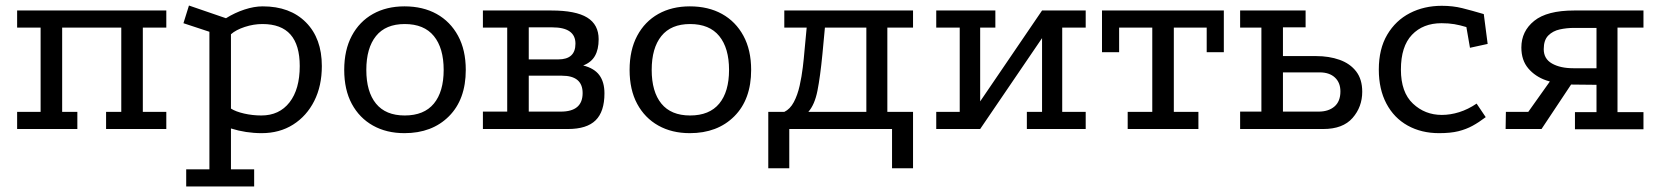

<svg xmlns="http://www.w3.org/2000/svg" viewBox="-20 -467 6011 695"><path d="M42 -429H582V-367H497V-62H582V0H364V-62H419V-367H205V-62H260V0H42V-62H127V-367H42Z M654 208V146H738V-352L644 -383L664 -447L798 -401Q830 -421 865 -432.5Q900 -444 931 -444Q1030 -444 1087.5 -386Q1145 -328 1145 -228Q1145 -156 1117.5 -101.5Q1090 -47 1041 -16Q992 15 927 15Q870 15 816 -2V146H900V208ZM926 -49Q991 -49 1028 -96.5Q1065 -144 1065 -228Q1065 -304 1031.5 -342Q998 -380 930 -380Q898 -380 866 -369.5Q834 -359 816 -343V-74Q833 -63 863.5 -56Q894 -49 926 -49Z M1444 -444Q1511 -444 1560.5 -416.5Q1610 -389 1638 -337.5Q1666 -286 1666 -214Q1666 -107 1605 -46Q1544 15 1444 15Q1379 15 1330 -12.5Q1281 -40 1253.5 -91Q1226 -142 1226 -214Q1226 -286 1253.5 -337.5Q1281 -389 1330 -416.5Q1379 -444 1444 -444ZM1445 -380Q1376 -380 1341 -336.5Q1306 -293 1306 -214Q1306 -135 1341 -92Q1376 -49 1445 -49Q1515 -49 1550.5 -92Q1586 -135 1586 -214Q1586 -293 1550.5 -336.5Q1515 -380 1445 -380Z M1976 -429Q2064 -429 2105.5 -403.5Q2147 -378 2147 -325Q2147 -288 2133.5 -264.5Q2120 -241 2091 -230Q2131 -220 2149.5 -195Q2168 -170 2168 -129Q2168 -63 2136 -31.5Q2104 0 2036 0H1728V-63H1816V-367H1728V-429ZM2010 -63Q2089 -63 2089 -130Q2089 -193 2014 -193H1894V-63ZM2001 -252Q2063 -252 2063 -309Q2063 -368 1979 -368H1894V-252Z M2477 -444Q2544 -444 2593.5 -416.5Q2643 -389 2671 -337.5Q2699 -286 2699 -214Q2699 -107 2638 -46Q2577 15 2477 15Q2412 15 2363 -12.5Q2314 -40 2286.5 -91Q2259 -142 2259 -214Q2259 -286 2286.5 -337.5Q2314 -389 2363 -416.5Q2412 -444 2477 -444ZM2478 -380Q2409 -380 2374 -336.5Q2339 -293 2339 -214Q2339 -135 2374 -92Q2409 -49 2478 -49Q2548 -49 2583.5 -92Q2619 -135 2619 -214Q2619 -293 2583.5 -336.5Q2548 -380 2478 -380Z M2761 142V-62H2819Q2840 -72 2853.5 -97.5Q2867 -123 2874.5 -156.5Q2882 -190 2886 -223.5Q2890 -257 2892 -282L2900 -367H2819V-429H3285V-367H3192V-62H3285V142H3209V0H2837V142ZM2906 -62H3116V-367H2966L2957 -271Q2949 -189 2939 -138.5Q2929 -88 2906 -62Z M3369 -429H3583V-367H3528V-100L3752 -429H3910V-367H3825V-62H3910V0H3697V-62H3752V-329L3528 0H3369V-62H3454V-367H3369Z M3969 -429H4410V-278H4348V-367H4229V-62H4318V0H4062V-62H4151V-367H4031V-278H3969Z M4469 0V-63H4546V-367H4469V-429H4706V-368H4624V-264H4744Q4791 -264 4829 -250.5Q4867 -237 4889 -208.5Q4911 -180 4911 -135Q4911 -80 4876 -40Q4841 0 4770 0ZM4624 -63H4753Q4789 -63 4810.5 -81.5Q4832 -100 4832 -136Q4832 -168 4812 -186.5Q4792 -205 4757 -205H4624Z M5288 -369Q5265 -376 5244.5 -379.5Q5224 -383 5198 -383Q5131 -383 5091 -341Q5051 -299 5051 -215Q5051 -133 5094.5 -92Q5138 -51 5199 -51Q5230 -51 5262 -61Q5294 -71 5325 -92L5358 -43Q5333 -24 5310 -11.5Q5287 1 5259 8Q5231 15 5189 15Q5125 15 5075.5 -12.5Q5026 -40 4998.5 -92Q4971 -144 4971 -215Q4971 -290 5001.5 -341.5Q5032 -393 5083.5 -419.5Q5135 -446 5199 -446Q5239 -446 5273 -437.5Q5307 -429 5351 -416L5365 -308L5301 -294Z M5681 1V-61H5759V-160L5662 -161Q5617 -162 5577 -176Q5537 -190 5512 -219.5Q5487 -249 5487 -295Q5487 -354 5533.5 -391.5Q5580 -429 5678 -429H5929V-367H5835V-61H5929V1ZM5430 0 5431 -62H5512L5593 -176L5675 -173L5560 0ZM5675 -220H5759V-366H5678Q5651 -366 5626 -360.5Q5601 -355 5584.5 -338.5Q5568 -322 5568 -289Q5568 -254 5598 -237Q5628 -220 5675 -220Z"/></svg>

Font: Podkova VF Beta
Style: Regular
Weight: 400
Designer: Ilya Yudin
Foundry: Cyreal (www.cyreal.org)
Version: Version 2.100